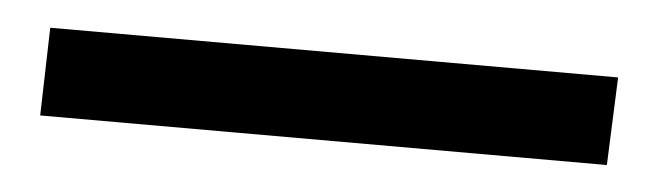

<svg xmlns="http://www.w3.org/2000/svg" viewBox="-24 -9 555 161"><g transform="rotate(5 253.5 72.0)"><path d="M12 109 14 35H492L489 109Z"/></g></svg>

Font: Literata 12pt SemiBold
Style: Italic
Weight: 600
Italic angle: -2°
Designer: Latin by Veronika Burian and Jose Scaglione. Greek by Irene Vlachou. Cyrillic by Vera Evstafieva
Foundry: TypeTogether
Version: Version 3.002